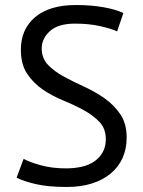

<svg xmlns="http://www.w3.org/2000/svg" viewBox="-20 -732 571 764"><path d="M401 -178Q401 -220 376 -246.5Q351 -273 313.5 -293.5Q276 -314 232 -332Q188 -350 150.5 -375.5Q113 -401 88 -438.5Q63 -476 63 -534Q63 -616 120 -664Q177 -712 282 -712Q343 -712 393 -703Q443 -694 471 -680L446 -607Q423 -618 378.5 -628Q334 -638 278 -638Q212 -638 179 -608.5Q146 -579 146 -539Q146 -500 171 -474Q196 -448 233.5 -427.5Q271 -407 315 -387Q359 -367 396.5 -340.5Q434 -314 459 -277Q484 -240 484 -185Q484 -140 468 -104Q452 -68 421 -42Q390 -16 346 -2Q302 12 246 12Q171 12 122 0.5Q73 -11 46 -25L74 -100Q97 -87 142 -74.5Q187 -62 243 -62Q276 -62 305 -68.5Q334 -75 355 -89.5Q376 -104 388.5 -126Q401 -148 401 -178Z"/></svg>

Font: PT Sans
Style: Regular
Weight: 400
Version: Version 2.003W OFL; ttfautohint (v1.6)